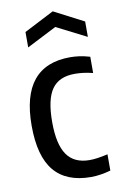

<svg xmlns="http://www.w3.org/2000/svg" viewBox="-88 -823 567 884"><g transform="rotate(-10 195.5 -381.0)"><path d="M83 -700 223 -772 362 -700V-628L222 -699L83 -628ZM265 10Q150 10 93 -58.5Q36 -127 36 -270Q36 -550 265 -550Q285 -550 307.5 -547Q330 -544 357 -536V-460Q333 -466 312.5 -468.5Q292 -471 272 -471Q199 -471 165.5 -423.5Q132 -376 132 -270Q132 -166 166 -117Q200 -68 272 -68Q306 -68 357 -80V-4Q337 2 312.5 6Q288 10 265 10Z"/></g></svg>

Font: Encode Sans Compressed
Style: Medium
Weight: 500
Designer: Pablo Impallari, Andres Torresi
Foundry: Pablo Impallari, Andres Torresi
Version: Version 1.000; ttfautohint (v1.00) -l 8 -r 50 -G 200 -x 14 -